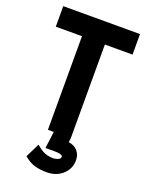

<svg xmlns="http://www.w3.org/2000/svg" viewBox="-154 -701 758 985"><g transform="rotate(20 225.0 -208.0)"><path d="M159 0V-511H16V-623H435V-511H284V0ZM225 207Q194 207 164 199.5Q134 192 102 165L140 88Q167 112 188.5 120Q210 128 234 128Q246 128 259.5 122.5Q273 117 273 107Q273 99 261.5 95.5Q250 92 233 92H179L191 0H284L281 23Q312 27 330 47.5Q348 68 348 97Q348 144 314 175.5Q280 207 225 207Z"/></g></svg>

Font: Inconsolata SemiCondensed Black
Style: Regular
Weight: 900
Width: 4
Monospace: yes
Designer: Raph Levien, Cyreal, Brenton Simpson
Foundry: Raph Levien, Cyreal, Google
Version: Version 3.001; ttfautohint (v1.8.2.53-6de2)